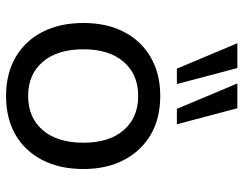

<svg xmlns="http://www.w3.org/2000/svg" viewBox="-105 -691 805 635"><g transform="rotate(90 297.5 -373.5)"><path d="M298 9Q224 9 169.5 -22.5Q115 -54 85.5 -111.5Q56 -169 56 -247Q56 -324 85.5 -381Q115 -438 169.5 -469.5Q224 -501 297 -501Q372 -501 425.5 -469.5Q479 -438 509 -381Q539 -324 539 -247Q539 -169 509.5 -111.5Q480 -54 426 -22.5Q372 9 298 9ZM297 -64Q369 -64 410.5 -112.5Q452 -161 452 -247Q452 -332 410.5 -380Q369 -428 297 -428Q226 -428 184.5 -380Q143 -332 143 -247Q143 -161 184.5 -112.5Q226 -64 297 -64ZM340 -556 256 -756H338L391 -556ZM207 -556 123 -756H205L258 -556Z"/></g></svg>

Font: Nunito Sans 9pt
Style: Regular
Weight: 400
Version: Version 3.101;gftools[0.9.27]